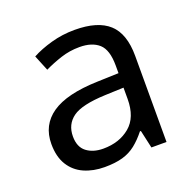

<svg xmlns="http://www.w3.org/2000/svg" viewBox="-104 -650 768 765"><g transform="rotate(-20 280.5 -267.5)"><path d="M288 -545Q386 -545 433 -502Q480 -459 480 -365V0H416L399 -76H395Q372 -47 347.5 -27.5Q323 -8 291.5 1Q260 10 215 10Q167 10 128.5 -7Q90 -24 68 -59.5Q46 -95 46 -149Q46 -229 109 -272.5Q172 -316 303 -320L394 -323V-355Q394 -422 365 -448Q336 -474 283 -474Q241 -474 203 -461.5Q165 -449 132 -433L105 -499Q140 -518 188 -531.5Q236 -545 288 -545ZM314 -259Q214 -255 175.5 -227Q137 -199 137 -148Q137 -103 164.5 -82Q192 -61 235 -61Q303 -61 348 -98.5Q393 -136 393 -214V-262Z"/></g></svg>

Font: ubangla15
Style: Book
Weight: 400
Designer: Jelle Bosma - Monotype Design Team
Foundry: Monotype Imaging Inc.
Version: Version 2.003